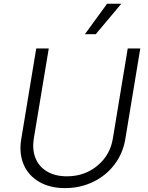

<svg xmlns="http://www.w3.org/2000/svg" viewBox="-20 -984 784 1017"><path d="M656.6 -727.3H723L643.5 -245.7Q631 -171.9 587 -113.3Q543 -54.7 474.3 -21.1Q405.5 12.4 324.9 12.4Q244.3 12.4 187 -21.1Q129.6 -54.7 104.9 -113.5Q80.3 -172.2 92.3 -245.7L171.9 -727.3H238.3L159.1 -250.4Q149.9 -192.8 167.6 -147.4Q185.4 -101.9 228.7 -76Q272 -50.1 334.2 -50.1Q428.3 -50.1 495.9 -106.4Q563.6 -162.6 577.8 -250.4ZM429.7 -802.9 547.2 -964.1H622.5L487.2 -802.9Z"/></svg>

Font: Karasuma Gothic
Style: Light Italic
Weight: 300
Italic angle: 9.39998°
Designer: Rasmus Andersson / Ryoko Nishizuka
Foundry: rsms
Version: Version 1.00